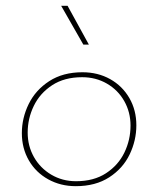

<svg xmlns="http://www.w3.org/2000/svg" viewBox="-20 -633 542 659"><path d="M240 6Q188 6 145.5 -17.5Q103 -41 79 -82.5Q55 -124 55 -176Q55 -228 78.5 -276Q102 -324 149 -354.5Q196 -385 263 -385Q316 -385 358 -361.5Q400 -338 424 -296.5Q448 -255 448 -203Q448 -151 425 -103Q402 -55 355 -24.5Q308 6 240 6ZM241 -11Q302 -11 344 -38.5Q386 -66 407 -109.5Q428 -153 428 -202Q428 -248 406.5 -286Q385 -324 347 -346Q309 -368 262 -368Q201 -368 159 -340.5Q117 -313 96 -269.5Q75 -226 75 -178Q75 -132 96.5 -94Q118 -56 156 -33.5Q194 -11 241 -11ZM285 -480H266L190 -613H212Z"/></svg>

Font: Josefin Sans Thin
Style: Italic
Weight: 200
Italic angle: -7°
Designer: Santiago Orozco
Foundry: Typemade
Version: Version 2.000